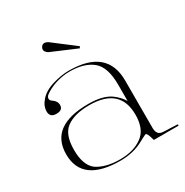

<svg xmlns="http://www.w3.org/2000/svg" viewBox="-162 -827 923 960"><g transform="rotate(-30 299.5 -347.0)"><path d="M261.7 -322.8Q345.2 -322.8 389.2 -291.5Q405.3 -279.8 418.5 -265.6Q431.6 -251.5 439.9 -237.3V-331.5Q439.9 -432.1 394 -470.7Q346.2 -510.3 259.8 -509.8Q239.7 -509.8 218.5 -506.1Q197.3 -502.4 176.3 -495.6Q159.2 -489.7 143.3 -481.7Q127.4 -473.6 114.7 -464.4Q103 -455.1 103 -444.8Q103 -436 109.9 -430.7H109.4Q137.7 -412.6 137.7 -389.6Q137.7 -359.4 101.1 -359.4Q60.5 -358.4 63 -398.9Q64 -413.1 69.8 -426.5Q75.7 -439.9 87.4 -452.6H86.9Q114.7 -485.4 168 -501Q218.3 -515.6 259.8 -515.6Q480.5 -515.6 480.5 -331.5V-58.1Q480.5 -16.6 514.6 -14.6Q525.4 -13.7 535.6 -13.4Q545.9 -13.2 557.1 -12.7Q566.4 -12.2 577.9 -11.7Q589.4 -11.2 599.1 -10.7V-2.9H456.1Q443.4 -52.2 433.1 -47.9Q418 -41.5 388.7 -25.4Q362.3 -11.2 329.8 -3.7Q297.4 3.9 261.7 3.9Q40.5 3.9 40.5 -159.2Q40.5 -322.8 261.7 -322.8ZM262.7 -2.9Q341.3 -2.9 391.6 -40Q439.9 -75.7 439.9 -158.2Q439.9 -314.9 262.7 -314.9Q176.3 -314.9 129.9 -280.3Q85.4 -247.1 85.4 -158.7Q85.4 -114.3 96.7 -83.7Q107.9 -53.2 129.9 -36.6Q153.3 -20.5 186.8 -11.7Q220.2 -2.9 262.7 -2.9ZM244.1 -689.9 370.1 -593.8 364.7 -584.5 219.2 -646.5Q192.4 -663.1 204.6 -684.3Q216.8 -705.6 244.1 -689.9Z"/></g></svg>

Font: Tartlers End
Style: Regular
Weight: 200
Designer: Peter Wiegel
Foundry: Peter Wiegel
Version: Version 1.000 2013 initial release